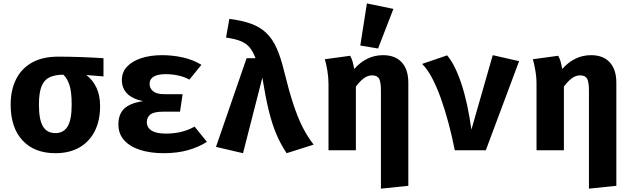

<svg xmlns="http://www.w3.org/2000/svg" viewBox="-20 -889 3732 1136"><path d="M325.1 -553.8Q386.7 -553.8 459.7 -551.3Q532.8 -548.7 592.3 -544.6V-436.9L490.8 -445.1Q529.2 -415.9 550.8 -370Q572.3 -324.1 572.3 -261Q572.3 -175.9 540.8 -113.3Q509.2 -50.8 450 -16.7Q390.8 17.4 307.7 17.4Q183.6 17.4 113.3 -58.2Q43.1 -133.8 43.1 -269.7Q43.1 -355.4 74.6 -419.2Q106.2 -483.1 168.7 -518.5Q231.3 -553.8 325.1 -553.8ZM210.3 -269.7Q210.3 -181 234.1 -141.3Q257.9 -101.5 307.7 -101.5Q356.4 -101.5 380.3 -141.3Q404.1 -181 404.1 -269.7Q404.1 -349.2 390 -388.7Q375.9 -428.2 354.4 -447.2Q306.2 -446.7 274.1 -432.1Q242.1 -417.4 226.2 -379.2Q210.3 -341 210.3 -269.7Z M1045.1 -228.2H944.1Q892.3 -228.2 870.5 -212.1Q848.7 -195.9 848.7 -166.2Q848.7 -134.4 876.9 -116.4Q905.1 -98.5 961.5 -98.5Q1059 -98.5 1131.3 -140L1204.1 -49.7Q1155.9 -18.5 1092.1 -0.5Q1028.2 17.4 948.2 17.4Q870.3 17.4 809.7 -1.8Q749.2 -21 714.9 -59Q680.5 -96.9 680.5 -152.8Q680.5 -213.8 715.4 -246.7Q750.3 -279.5 826.2 -290.3Q760 -305.1 730.5 -337.2Q701 -369.2 701 -415.4Q701 -462.6 732.3 -495.4Q763.6 -528.2 817.4 -545.4Q871.3 -562.6 938.5 -562.6Q1002.6 -562.6 1062.6 -549Q1122.6 -535.4 1171.8 -505.6L1100.5 -417.9Q1071.3 -434.4 1034.6 -442.3Q997.9 -450.3 959.5 -450.3Q914.4 -450.3 889.7 -435.9Q865.1 -421.5 865.1 -392.8Q865.1 -366.2 886.2 -349Q907.2 -331.8 951.3 -331.8H1060.5Z M1439 -544.6H1491.8Q1476.9 -584.1 1457.4 -607.9Q1437.9 -631.8 1405.1 -645.4Q1372.3 -659 1317.4 -666.7L1336.9 -777.4Q1413.3 -767.7 1466.4 -748.2Q1519.5 -728.7 1555.9 -693.8Q1592.3 -659 1616.9 -603.8Q1641.5 -548.7 1661 -467.7Q1688.7 -354.9 1714.9 -274.9Q1741 -194.9 1770.3 -137.2Q1799.5 -79.5 1835.9 -33.3L1675.9 17.4Q1640.5 -35.4 1614.9 -95.9Q1589.2 -156.4 1569.7 -236.9Q1550.3 -317.4 1532.3 -429.7L1417.9 17.4L1257.9 -20Z M2246.2 -562.6Q2318.5 -562.6 2357.2 -520Q2395.9 -477.4 2395.9 -400V210.3L2233.8 227.2V-353.3Q2233.8 -403.6 2223.1 -423.3Q2212.3 -443.1 2181.5 -443.1Q2155.4 -443.1 2132.1 -425.4Q2108.7 -407.7 2085.6 -376.9V0H1923.6V-391.8Q1923.6 -432.3 1916.7 -472.3Q1909.7 -512.3 1902.1 -538.5L2051.8 -559Q2068.2 -531.3 2075.4 -480.5Q2148.2 -562.6 2246.2 -562.6ZM2150.8 -868.7 2307.7 -836.4 2216.9 -602.1 2111.8 -619.5Z M2670.8 0Q2654.9 -81.5 2633.8 -160.3Q2612.8 -239 2588.2 -307.7Q2563.6 -376.4 2535.6 -429Q2507.7 -481.5 2477.4 -510.8L2625.6 -561.5Q2672.8 -505.6 2710 -393.3Q2747.2 -281 2769.2 -122.1L2895.4 -562.6L3051.3 -527.2L2854.4 0Z M3476.9 -562.6Q3549.2 -562.6 3587.9 -520Q3626.7 -477.4 3626.7 -400V210.3L3464.6 227.2V-353.3Q3464.6 -403.6 3453.8 -423.3Q3443.1 -443.1 3412.3 -443.1Q3386.2 -443.1 3362.8 -425.4Q3339.5 -407.7 3316.4 -376.9V0H3154.4V-391.8Q3154.4 -432.3 3147.4 -472.3Q3140.5 -512.3 3132.8 -538.5L3282.6 -559Q3299 -531.3 3306.2 -480.5Q3379 -562.6 3476.9 -562.6Z"/></svg>

Font: FiraCode Nerd Font Mono
Style: Bold
Weight: 700
Monospace: yes
Designer: Carrois Corporate, Edenspiekermann AG, Nikita Prokopov
Foundry: Carrois Corporate, Edenspiekermann AG, Nikita Prokopov
Version: Version 6.002;Nerd Fonts 3.3.0